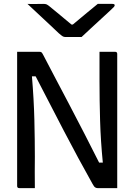

<svg xmlns="http://www.w3.org/2000/svg" viewBox="-20 -966 690 986"><path d="M159 0H79Q68 0 68 -11V-700H183Q190 -700 193.5 -697Q197 -694 204 -680Q227 -635 261 -571Q295 -507 334 -432.5Q373 -358 413 -280.5Q453 -203 489 -131H508Q497 -243 494 -346.5Q491 -450 491 -550V-700H571Q582 -700 582 -689V0H481Q475 0 469 -3.5Q463 -7 455 -22Q382 -152 308.5 -293Q235 -434 163 -574H144Q154 -454 156.5 -350.5Q159 -247 159 -161Q158 -126 158.5 -83Q159 -40 159 0ZM399 -776H315Q308 -776 302 -779.5Q296 -783 281 -796Q270 -807 242.5 -832.5Q215 -858 182 -889Q149 -920 121 -946Q139 -945 161.5 -945.5Q184 -946 202 -946Q213 -946 218 -944Q223 -942 231 -936Q246 -924 275.5 -899.5Q305 -875 347 -840H354Q395 -874 426 -900Q457 -926 482 -946H557Q569 -946 569 -939Q569 -935 565 -930.5Q561 -926 546 -912Q529 -896 500.5 -870Q472 -844 444 -818Q416 -792 399 -776Z"/></svg>

Font: Recursive Sn Lnr St
Style: Regular
Weight: 400
Version: Version 1.079;hotconv 1.0.112;makeotfexe 2.5.65598; ttfautoh